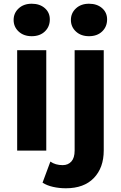

<svg xmlns="http://www.w3.org/2000/svg" viewBox="-20 -807 648 1029"><path d="M72 0V-538H228V0ZM150 -613Q107 -613 80 -638Q53 -663 53 -700Q53 -737 80 -762Q107 -787 150 -787Q193 -787 220 -763.5Q247 -740 247 -703Q247 -664 220.5 -638.5Q194 -613 150 -613ZM333 202Q297 202 264 194.5Q231 187 208 172L250 59Q277 78 316 78Q345 78 362.5 58.5Q380 39 380 0V-538H536V-1Q536 92 483 147Q430 202 333 202ZM457 -613Q414 -613 387 -638Q360 -663 360 -700Q360 -737 387 -762Q414 -787 457 -787Q500 -787 527 -763.5Q554 -740 554 -703Q554 -664 527.5 -638.5Q501 -613 457 -613Z"/></svg>

Font: Montserrat Thin
Style: Bold
Weight: 700
Version: Version 9.000